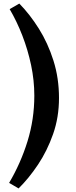

<svg xmlns="http://www.w3.org/2000/svg" viewBox="-20 -844 423 1074"><path d="M84 210 31 179Q96 69 134 -54Q172 -177 172 -309Q172 -394 154 -479.5Q136 -565 105 -645Q74 -725 34 -793L88 -824Q147 -764 197.5 -683.5Q248 -603 279 -505Q310 -407 310 -296Q310 -188 277 -94Q244 0 192.5 77Q141 154 84 210Z"/></svg>

Font: Literata 7pt SemiBold
Style: Regular
Weight: 600
Designer: Latin by Veronika Burian and Jose Scaglione. Greek by Irene Vlachou. Cyrillic by Vera Evstafieva.
Foundry: TypeTogether
Version: Version 3.002